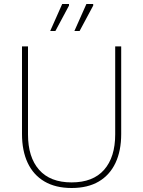

<svg xmlns="http://www.w3.org/2000/svg" viewBox="-20 -932 716 960"><path d="M338 8Q258 8 202.5 -24.5Q147 -57 118.5 -117.5Q90 -178 90 -262V-700H120V-260Q120 -146 175.5 -83Q231 -20 338 -20Q445 -20 500.5 -83Q556 -146 556 -260V-700H586V-262Q586 -178 557.5 -117.5Q529 -57 474 -24.5Q419 8 338 8ZM352 -777 412 -912H446V-904L378 -777ZM231 -777 291 -912H325V-904L257 -777Z"/></svg>

Font: Fustat ExtraLight
Style: Regular
Weight: 250
Designer: Mohamed Gaber, Khaled Hosny, Laura Garcia Mut
Foundry: Kief Type Foundry, Alif Type Foundry, Hard Type Foundry
Version: Version 1.007